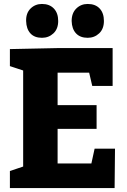

<svg xmlns="http://www.w3.org/2000/svg" viewBox="-20 -950 642 970"><path d="M458 -199H561L559 0H30V-86L119 -116L97 -83V-620L118 -587L30 -616V-702L267 -707H549V-516H446L425 -606L456 -583H245L271 -609V-393L245 -419H468V-299H245L271 -330V-98L245 -124H468L436 -98ZM423 -759Q385 -759 364 -781.5Q343 -804 342 -844Q342 -884 365.5 -907Q389 -930 423 -930Q462 -930 483.5 -907Q505 -884 505 -844Q505 -804 481 -781.5Q457 -759 423 -759ZM192 -759Q154 -759 133.5 -781.5Q113 -804 112 -844Q111 -884 134.5 -907Q158 -930 192 -930Q230 -930 252 -907Q274 -884 274 -844Q274 -804 250 -781.5Q226 -759 192 -759Z"/></svg>

Font: Bitter Thin ExtraBold
Style: Regular
Weight: 800
Version: Version 3.020